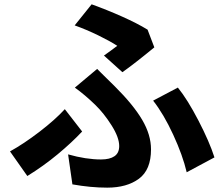

<svg xmlns="http://www.w3.org/2000/svg" viewBox="-20 -821 1040 891"><path d="M524.2 -608.4Q490 -630.6 435.6 -657.1Q381.2 -683.6 326.6 -703.2L405.2 -801Q477.2 -775 547 -743.9Q616.8 -712.8 664.8 -683.4L696.2 -601.2Q600.6 -522.8 548 -486L462.4 -563.2Q496.2 -587 524.2 -608.4ZM449 -81Q489.4 -81 511.3 -96.1Q533.2 -111.2 533.2 -143.4Q533.2 -183.2 497.5 -239.6Q461.8 -296 421.4 -335Q374.4 -380.6 327.4 -414.4L430.8 -501.2L463 -469.2Q502.6 -430.8 513.4 -419.6Q599 -334.4 639.9 -264.8Q680.8 -195.2 680.8 -127.8Q680.8 -33 624.8 8.4Q568.8 49.8 477.6 49.8Q401.2 49.8 316 34.6L296 -104.6Q337.4 -92.8 375.9 -86.9Q414.4 -81 449 -81ZM690.6 -354 805.4 -414.6Q850 -359.6 900.9 -261.6Q951.8 -163.6 975.2 -90.6L846.4 -21.6Q828 -100 783.9 -195.7Q739.8 -291.4 690.6 -354ZM106.8 -4.2 26.4 -118.4Q90.6 -153.8 163.2 -209.5Q235.8 -265.2 280.8 -314.4L361.2 -210.8Q314 -160.2 247.8 -105.2Q181.6 -50.2 106.8 -4.2Z"/></svg>

Font: 寒蝉端黑体 Light
Style: Regular
Weight: 300
Designer: ChillDuanSans {Warren2060}; 
Source Han Sans {Ryoko NISHIZUKA 西塚涼子 (kana, bopomofo & ideographs); Paul D. Hunt (Latin, G
Foundry: ChillType&Adobe
Version: Version 1.300;Glyphs 3.3 (3306)